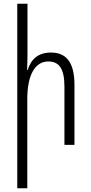

<svg xmlns="http://www.w3.org/2000/svg" viewBox="-20 -780 491 1034"><path d="M128 -760H73V234H127V-248C127 -378 170 -449 240 -449C297 -449 327 -412 327 -314V0H381V-322C381 -450 333 -497 254 -497C187 -497 147 -462 129 -403H126C127 -432 128 -459 128 -487Z"/></svg>

Font: Noto Sans Armenian Condensed Light
Style: Regular
Weight: 300
Width: 3
Designer: Monotype Design Team
Foundry: Monotype Imaging Inc.
Version: Version 2.008